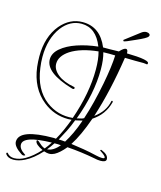

<svg xmlns="http://www.w3.org/2000/svg" viewBox="-142 -711 770 920"><g transform="rotate(15 243.0 -251.0)"><path d="M11 127Q-16 127 -28 109Q-30 104 -27 103Q-24 100 -22 103Q-10 119 13 119Q39 119 67 103Q102 83 135 46Q96 28 96 11Q96 7 101 7Q105 8 117 19.5Q129 31 143 36Q150 28 156 19L169 0Q28 3 28 47Q28 69 58 88Q65 92 57 94Q56 94 55 94.5Q54 95 53 95Q48 95 42 91Q1 64 1 40Q1 -24 173 -24Q180 -24 183 -23Q197 -47 209 -74Q221 -101 232 -130Q228 -130 223.5 -129.5Q219 -129 215 -129Q145 -129 90 -173Q20 -229 7 -332Q4 -359 4 -384Q4 -481 54 -542Q100 -596 163 -596Q250 -596 288 -504H321Q340 -504 366 -505Q385 -526 396 -526Q406 -526 406 -506L455 -504Q473 -503 476 -502Q514 -497 515 -488Q516 -483 514 -481Q512 -479 504 -481Q499 -482 494 -482H453L402 -483Q376 -311 332 -176Q383 -213 393 -266Q394 -269 398 -268Q401 -266 400 -262Q383 -197 327 -161Q295 -70 261 -18Q292 -14 324.5 -8.5Q357 -3 391 5Q407 9 420 9Q432 9 432 4Q432 -4 404 -22Q401 -24 403 -26Q406 -29 409 -27Q444 -13 444 9Q444 24 416 24Q401 24 385 20Q317 7 247 2Q220 35 196 48Q190 51 183.5 53Q177 55 169 55Q159 55 144 50Q105 93 67 112Q37 127 11 127ZM235 -140Q282 -275 282 -392Q282 -444 272 -480Q186 -471 136 -439Q91 -409 91 -371Q91 -342 120 -318.5Q149 -295 203 -285L207 -282Q207 -271 193 -276Q56 -317 56 -383Q56 -414 85.5 -439Q115 -464 162.5 -480Q210 -496 265 -502Q232 -587 160 -587Q103 -587 63 -535Q19 -476 19 -385Q19 -359 23 -331Q37 -227 103 -177Q161 -133 235 -140ZM254 -143 271 -147Q279 -148 288 -153Q302 -195 313.5 -241Q325 -287 335 -338Q352 -427 354 -482Q323 -483 295 -482Q305 -448 305 -399Q305 -279 254 -143ZM229 -21Q243 -43 257 -72.5Q271 -102 284 -140L267 -136Q263 -135 258.5 -134Q254 -133 249 -132Q238 -102 224.5 -75Q211 -48 197 -23Q213 -23 229 -21ZM155 37Q185 36 214 1Q206 0 199 0H182L169 19Q162 29 155 37ZM375 -558Q373 -560 373 -562V-564L374 -565L446 -620Q458 -629 470 -629Q479 -629 485 -624Q491 -619 486 -611Q481 -602 431 -580Q379 -556 375 -558Z"/></g></svg>

Font: Lovers Quarrel
Style: Regular
Weight: 400
Designer: Robert E. Leuschke
Foundry: Robert E. Leuschke
Version: Version 1.010; ttfautohint (v1.8.3)